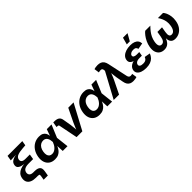

<svg xmlns="http://www.w3.org/2000/svg" viewBox="320 -2278 3929 3929"><g transform="rotate(-45 2285.0 -313.5)"><path d="M315.5 140.1 330.6 51.7Q334.3 29.6 332.2 18.6Q330.2 7.5 319.1 3.8Q308 0 283.9 0H234.1Q160.2 0 110 -22.1Q59.7 -44.3 37.6 -86.8Q15.5 -129.3 25 -189.7Q35 -252.3 69.4 -289.3Q103.8 -326.2 151.7 -344.4Q199.6 -362.6 251.4 -368.3Q303.3 -373.9 348 -373.9L346.9 -366.3Q303.4 -366.3 258.1 -370.2Q212.9 -374.2 175.8 -386.9Q138.7 -399.6 118.5 -425.5Q98.4 -451.5 105.2 -495Q112.4 -541.2 143.5 -568.5Q174.7 -595.8 223.7 -609.6Q272.6 -623.5 332.7 -629.3L336.4 -624.5L119.7 -615.1L138.5 -727.5H565.4L548.4 -623.5L468.7 -617.5Q367.1 -610.3 312.4 -587.3Q257.7 -564.2 248 -512Q240.8 -472.5 266.6 -448.8Q292.4 -425.1 356.9 -425.1H480.5L461.8 -311.1H330.7Q285.4 -311.1 251 -302Q216.7 -292.9 195.5 -272.3Q174.4 -251.7 167.8 -217Q159.7 -172 186 -143.7Q212.4 -115.4 276 -115.4H308.9Q390.3 -115.4 429.6 -81.9Q468.8 -48.4 454.9 34.7L437.5 140.1Z M778.6 11.7Q701.4 11.7 649.4 -23.7Q597.4 -59.2 575.8 -122.9Q554.1 -186.6 568 -271.3Q582.5 -356.8 624.5 -419.9Q666.6 -483 729.9 -517.9Q793.1 -552.7 870.5 -552.7Q929.3 -552.7 964.1 -534.1Q999 -515.4 1016.4 -485.8Q1033.8 -456.3 1039.2 -422.9Q1044.7 -389.6 1044.9 -360.5H1092.5L1115 -274.4L1146.1 0H1008.2L994.9 -274.4Q993.7 -304.5 987.4 -333.2Q981.2 -361.8 967.8 -384.9Q954.4 -407.9 931.8 -421.6Q909.2 -435.4 875.2 -435.4Q834.5 -435.4 801.8 -415.7Q769 -396.1 747.1 -359.6Q725.2 -323 716.7 -271.4Q708.6 -220.7 717 -184.1Q725.4 -147.5 750 -127.9Q774.6 -108.3 813.6 -108.3Q847.9 -108.3 876.5 -122.8Q905.1 -137.3 927.9 -160.9Q950.8 -184.6 967.5 -213.5Q984.2 -242.5 994.4 -271.5L1092.8 -545.9H1229.1L1114.5 -271.5L1064.5 -191H1017.1Q1006.2 -161.9 990.1 -127.1Q973.9 -92.2 947.6 -60.5Q921.3 -28.8 880.4 -8.6Q839.4 11.7 778.6 11.7Z M1408.8 0 1327.1 -407.8Q1324.3 -422 1315.7 -428.4Q1307.1 -434.8 1290.4 -434.8H1265L1283.8 -549.8H1311.4Q1385.8 -549.8 1423.5 -522.6Q1461.1 -495.5 1469.7 -433.9L1498.8 -262.5Q1507 -209.3 1510.4 -155Q1513.9 -100.6 1517.1 -43.1H1485.9Q1508.4 -101 1529.3 -155.2Q1550.1 -209.3 1575.9 -262.5L1713.7 -545.9H1867.4L1575.7 0Z M2069.1 11.7Q1992 11.7 1940 -23.7Q1888 -59.2 1866.3 -122.9Q1844.6 -186.6 1858.6 -271.3Q1873 -356.8 1915.1 -419.9Q1957.2 -483 2020.4 -517.9Q2083.6 -552.7 2161 -552.7Q2219.8 -552.7 2254.6 -534.1Q2289.5 -515.4 2306.9 -485.8Q2324.3 -456.3 2329.8 -422.9Q2335.2 -389.6 2335.4 -360.5H2383L2405.5 -274.4L2436.6 0H2298.7L2285.4 -274.4Q2284.3 -304.5 2278 -333.2Q2271.7 -361.8 2258.3 -384.9Q2244.9 -407.9 2222.3 -421.6Q2199.7 -435.4 2165.8 -435.4Q2125.1 -435.4 2092.3 -415.7Q2059.5 -396.1 2037.6 -359.6Q2015.7 -323 2007.3 -271.4Q1999.1 -220.7 2007.5 -184.1Q2015.9 -147.5 2040.5 -127.9Q2065.1 -108.3 2104.1 -108.3Q2138.4 -108.3 2167 -122.8Q2195.6 -137.3 2218.5 -160.9Q2241.3 -184.6 2258 -213.5Q2274.7 -242.5 2284.9 -271.5L2383.4 -545.9H2519.6L2405.1 -271.5L2355 -191H2307.6Q2296.8 -161.9 2280.6 -127.1Q2264.5 -92.2 2238.1 -60.5Q2211.8 -28.8 2170.9 -8.6Q2129.9 11.7 2069.1 11.7Z M2483.1 0 2779.1 -548.4 2777.2 -566.6Q2775.7 -593.9 2765.3 -607.1Q2755 -620.3 2734.8 -622.3Q2714.6 -624.2 2682.4 -617.3L2667.1 -614.1L2651.8 -724.5Q2668.8 -731.1 2696.9 -735.3Q2725 -739.5 2753.5 -739.5Q2801.4 -739.5 2836.1 -724.9Q2870.9 -710.3 2893.4 -678.6Q2915.9 -646.9 2926.7 -595.7L3019.2 -164Q3025.4 -135.7 3037.6 -121.5Q3049.7 -107.3 3068 -104.4Q3086.2 -101.5 3110 -106.5L3128.3 -110.3L3143.9 -3Q3127.3 3.3 3099.9 8Q3072.4 12.8 3043.7 12.8Q2998.7 12.8 2965.3 -2.1Q2931.9 -17 2910.7 -48.8Q2889.5 -80.6 2880.5 -131.9L2852.3 -283.4Q2843.1 -337.3 2838.6 -390.7Q2834.2 -444.1 2830.5 -502.8H2864.6Q2841.5 -444.3 2822.4 -390.7Q2803.2 -337.1 2777.1 -283.4L2638.6 0Z M3418.2 9.8Q3347.4 9.8 3294.5 -9.1Q3241.6 -27.9 3215.1 -63.3Q3188.6 -98.7 3196.9 -148.5Q3201.6 -176.8 3217.9 -201.7Q3234.2 -226.5 3262.9 -245.3Q3291.5 -264.1 3333.9 -274.9Q3376.2 -285.8 3433.1 -285.8H3540.4L3532 -233.7H3456Q3422.4 -233.7 3397.7 -224.7Q3373.1 -215.8 3358.6 -200.2Q3344.1 -184.5 3340.5 -164.3Q3335.5 -134.7 3359.6 -116.7Q3383.7 -98.6 3436.9 -98.6Q3471.4 -98.6 3494 -106.9Q3516.6 -115.2 3530.9 -131.9Q3545.1 -148.6 3554.4 -173.6L3679.9 -150.9Q3660.2 -99 3625.7 -63.1Q3591.2 -27.1 3540 -8.7Q3488.7 9.8 3418.2 9.8ZM3429.7 -264.4Q3376.8 -264.4 3339.8 -273.9Q3302.8 -283.3 3280.5 -300.9Q3258.2 -318.5 3250 -342.5Q3241.9 -366.5 3246.9 -395.4Q3255.4 -446.2 3292.4 -481.2Q3329.5 -516.2 3386.1 -534.5Q3442.7 -552.7 3510.3 -552.7Q3575.4 -552.7 3619.7 -535.9Q3664 -519 3687.7 -486.4Q3711.4 -453.8 3714.2 -406.2L3579.3 -382Q3576.8 -411.3 3555.5 -428Q3534.1 -444.8 3492.1 -444.8Q3446.6 -444.8 3417.9 -426.5Q3389.1 -408.2 3385.3 -381Q3381.2 -355.2 3404.1 -339.6Q3427.1 -324 3470.9 -324H3546.8L3537 -264.4ZM3477.1 -615.1 3518.4 -767.1H3650.3L3564.2 -615.1Z M3946.4 7.8Q3886.4 7.8 3841.9 -20.9Q3797.5 -49.7 3777.7 -106Q3758 -162.3 3771.6 -244.7Q3783.3 -313.3 3811.7 -372.9Q3840.1 -432.5 3874.9 -477.3Q3909.8 -522.2 3940.4 -545.9H4089.2Q4048.6 -505.1 4013.1 -460.6Q3977.7 -416 3952.6 -363.8Q3927.6 -311.5 3916.9 -248.1Q3905.6 -178.5 3922.2 -142.7Q3938.7 -107 3981 -107Q4021 -107 4045.5 -139.2Q4070 -171.4 4080.3 -233.9L4100.3 -352.5H4234L4214 -233.9Q4203.7 -171.4 4216.6 -139.2Q4229.5 -107 4270 -107Q4313.6 -107 4342 -143Q4370.4 -179 4381.7 -247.8Q4392.3 -311.3 4384.4 -363.6Q4376.5 -415.8 4356.1 -460.7Q4335.7 -505.6 4308 -545.9H4456.7Q4480.5 -521.7 4500.4 -476.7Q4520.3 -431.6 4528.8 -372.1Q4537.3 -312.6 4525.9 -244.7Q4512.5 -162.3 4474.1 -106Q4435.6 -49.7 4381.5 -20.9Q4327.5 7.8 4266.3 7.8Q4206.6 7.8 4175.3 -19.5Q4144 -46.9 4134.9 -95.7Q4125.8 -144.6 4132.1 -208.9H4152.2Q4137.3 -143.9 4111.6 -95.1Q4085.9 -46.2 4045.4 -19.2Q4005 7.8 3946.4 7.8Z"/></g></svg>

Font: Inter Variable
Style: Italic
Weight: 400
Italic angle: -9.39999°
Designer: Rasmus Andersson
Foundry: rsms
Version: Version 4.001;git-9221beed3